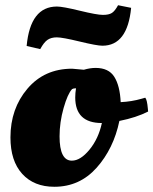

<svg xmlns="http://www.w3.org/2000/svg" viewBox="-20 -703 587 735"><path d="M372 -528Q351 -528 285 -544Q219 -560 197.5 -560Q176 -560 162 -550.5Q148 -541 134 -515L82 -527Q96 -678 198 -678Q220 -678 285.5 -662Q351 -646 374 -646Q397 -646 408.5 -653.5Q420 -661 432 -683L482 -673Q468 -528 372 -528ZM188 12Q110 12 65 -37.5Q20 -87 20 -177Q20 -287 85 -363.5Q150 -440 256 -440L301 -436Q325 -443 346 -443Q396 -443 417.5 -409Q439 -375 442 -312Q484 -314 522 -325L536 -329Q543 -322 546 -287L547 -276Q502 -253 437 -240Q415 -134 350 -61Q285 12 188 12ZM208 -181Q208 -88 255 -88Q288 -88 322.5 -130Q357 -172 370 -232Q268 -232 268 -330Q268 -347 271 -365Q261 -365 256 -362Q239 -344 223.5 -289.5Q208 -235 208 -181Z"/></svg>

Font: Oleo Script
Style: Bold
Weight: 700
Designer: Soytutype
Foundry: Soytutype
Version: Version 1.002